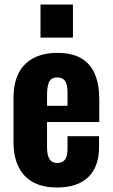

<svg xmlns="http://www.w3.org/2000/svg" viewBox="-20 -823 500 853"><path d="M234 10Q170 10 127 -13.5Q84 -37 62 -82.5Q40 -128 40 -192V-386Q40 -452 62 -496.5Q84 -541 128 -564.5Q172 -588 234 -588Q300 -588 341 -564Q382 -540 401.5 -494Q421 -448 421 -382V-281H189V-169Q189 -144 194.5 -128Q200 -112 210 -105.5Q220 -99 235 -99Q249 -99 259.5 -105.5Q270 -112 275 -126Q280 -140 280 -163V-218H420V-170Q420 -82 372 -36Q324 10 234 10ZM189 -353H280V-410Q280 -435 275 -450.5Q270 -466 259.5 -472.5Q249 -479 233 -479Q218 -479 208.5 -472Q199 -465 194 -447.5Q189 -430 189 -398ZM160 -656V-803H304V-656Z"/></svg>

Font: Oswald SemiBold
Style: Regular
Weight: 600
Designer: Vernon Adams
Foundry: Vernon Adams
Version: Version 4.103;gftools[0.9.33.dev8+g029e19f]